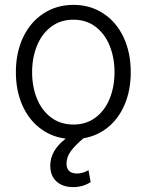

<svg xmlns="http://www.w3.org/2000/svg" viewBox="-20 -558 600 785"><path d="M448.2 -262.7Q448.2 -321.8 428.5 -370.8Q408.7 -419.9 370.6 -448.7Q332.5 -477.5 280.3 -477.5Q227.5 -477.5 189.2 -448.7Q150.9 -419.9 131.1 -370.8Q111.3 -321.8 111.3 -262.7Q111.3 -203.6 131.1 -154.8Q150.9 -106 189.2 -77.4Q227.5 -48.8 280.3 -48.8Q332.5 -48.8 370.6 -77.4Q408.7 -106 428.5 -154.8Q448.2 -203.6 448.2 -262.7ZM185.5 119.1Q185.5 57.6 248.5 8.8Q188 1 141.8 -35.2Q95.7 -71.3 70.3 -130.1Q44.9 -189 44.9 -262.7Q44.9 -343.3 74.7 -405.8Q104.5 -468.3 158.2 -503.2Q211.9 -538.1 280.3 -538.1Q348.6 -538.1 402.1 -503.2Q455.6 -468.3 485.1 -405.8Q514.6 -343.3 514.6 -262.7Q514.6 -190.9 490.7 -133.1Q466.8 -75.2 422.9 -38.8Q378.9 -2.4 321.3 7.3Q287.6 35.6 269.8 59.8Q252 84 252 110.4Q252 151.4 294.9 151.4Q318.4 151.4 341.8 137.7L350.6 186.5Q318.8 207 279.3 207Q236.8 207 211.2 184.1Q185.5 161.1 185.5 119.1Z"/></svg>

Font: Pretendard JP Light
Style: Regular
Weight: 300
Designer: Base glyphs from Inter by Rasmus Andersson; Hangeul glyphs from Noto Sans CJK(Source Han Sans) by Jang Soo-young and Kan
Foundry: Kil Hyung-jin
Version: Version 1.309